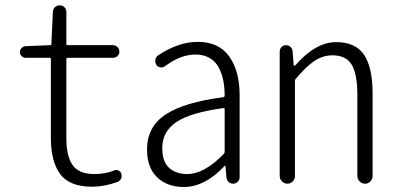

<svg xmlns="http://www.w3.org/2000/svg" viewBox="-20 -707 1519 739"><path d="M335 11.7Q248 11.7 211.9 -36.6Q175.8 -85 175.8 -176.8V-479.5Q175.8 -484.4 171.9 -484.4H79.1Q70.3 -484.4 63.5 -490.7Q56.6 -497.1 56.6 -506.3Q56.6 -515.6 63.5 -522.5Q70.3 -529.3 79.1 -529.3L173.8 -533.2Q177.7 -533.2 177.7 -537.1L183.6 -662.1Q184.6 -672.9 191.9 -679.7Q199.2 -686.5 210 -686.5Q220.7 -686.5 228 -679.2Q235.4 -671.9 235.4 -662.1V-537.1Q235.4 -533.2 239.3 -533.2H414.1Q424.8 -533.2 432.1 -525.9Q439.5 -518.6 439.5 -508.3Q439.5 -498 432.1 -491.2Q424.8 -484.4 414.1 -484.4H239.3Q235.4 -484.4 235.4 -479.5V-172.9Q235.4 -106.4 259.3 -71.8Q283.2 -37.1 343.8 -37.1Q383.8 -37.1 418.9 -50.8Q427.7 -54.7 436 -50.8Q444.3 -46.9 447.3 -38.1Q448.2 -34.2 448.2 -30.3Q448.2 -25.4 446.3 -19.5Q441.4 -10.7 432.6 -6.8Q380.9 11.7 335 11.7Z M687.5 12.7Q624 12.7 585 -24.4Q545.9 -61.5 545.9 -131.8Q545.9 -218.8 617.2 -266.1Q688.5 -313.5 839.8 -333Q844.7 -334 844.7 -338.9Q844.7 -370.1 839.4 -397Q834 -423.8 821.8 -447.3Q809.6 -470.7 786.6 -483.9Q763.7 -497.1 732.4 -497.1Q674.8 -497.1 615.2 -452.1Q607.4 -446.3 597.2 -447.8Q586.9 -449.2 582 -457Q576.2 -466.8 578.1 -477.5Q580.1 -488.3 588.9 -494.1Q667 -545.9 741.2 -545.9Q822.3 -545.9 862.3 -489.7Q902.3 -433.6 902.3 -340.8V-24.4Q902.3 -14.6 895 -7.3Q887.7 0 877.9 0Q867.2 0 859.9 -6.8Q852.5 -13.7 851.6 -24.4L847.7 -68.4Q847.7 -69.3 846.7 -69.3Q845.7 -69.3 844.7 -68.4Q768.6 12.7 687.5 12.7ZM700.2 -37.1Q766.6 -37.1 841.8 -115.2Q844.7 -118.2 844.7 -122.1V-288.1Q844.7 -291 840.8 -291Q840.8 -291 839.8 -291Q711.9 -273.4 658.2 -236.8Q604.5 -200.2 604.5 -136.7Q604.5 -85 630.9 -61Q657.2 -37.1 700.2 -37.1Z M1056.6 -29.3V-508.8Q1056.6 -518.6 1063.5 -525.9Q1070.3 -533.2 1080.1 -533.2Q1090.8 -533.2 1098.1 -526.4Q1105.5 -519.5 1106.4 -508.8L1110.4 -456.1Q1110.4 -454.1 1112.3 -454.1Q1114.3 -454.1 1116.2 -455.1Q1194.3 -544.9 1274.4 -544.9Q1347.7 -544.9 1380.9 -496.6Q1414.1 -448.2 1414.1 -346.7V-29.3Q1414.1 -17.6 1405.8 -8.8Q1397.5 0 1385.3 0Q1373 0 1364.3 -8.8Q1355.5 -17.6 1355.5 -29.3V-340.8Q1355.5 -420.9 1334 -457.5Q1312.5 -494.1 1259.8 -494.1Q1222.7 -494.1 1189.9 -472.2Q1157.2 -450.2 1118.2 -403.3Q1115.2 -400.4 1115.2 -395.5V-29.3Q1115.2 -17.6 1106.9 -8.8Q1098.6 0 1086.4 0Q1074.2 0 1065.4 -8.8Q1056.6 -17.6 1056.6 -29.3Z"/></svg>

Font: Gen Jyuu Gothic L Monospace Light
Style: Regular
Weight: 300
Designer: [Source Han Sans]
Ryoko NISHIZUKA  (kana & ideographs); Paul D. Hunt (Latin, Greek & Cyrillic); Wenlong ZHANG  (bopomofo
Version: Version 1.002.20150607